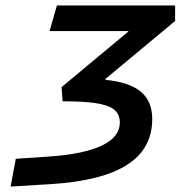

<svg xmlns="http://www.w3.org/2000/svg" viewBox="-20 -675 663 705"><path d="M451 -561H162L189 -655H623V-598L367 -385V-382Q456 -373 497.5 -338Q539 -303 539 -238Q539 -129 447 -70Q355 -11 168 1L19 10L38 -92L158 -100Q288 -109 354 -140.5Q420 -172 420 -225Q420 -256 398.5 -273Q377 -290 327 -297Q305 -300 275.5 -301.5Q246 -303 210 -303L206 -355L451 -559Z"/></svg>

Font: Intel One Mono Medium
Style: Italic
Weight: 500
Italic angle: -16°
Monospace: yes
Designer: Fred Shallcrass
Foundry: Frere-Jones Type LLC
Version: Version 1.400;hotconv 1.1.0;makeotfexe 2.6.0;FJTRelease1.4